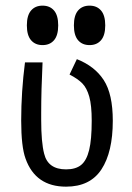

<svg xmlns="http://www.w3.org/2000/svg" viewBox="-20 -663 478 694"><path d="M128.9 -254.9V-229.5Q128.9 -148.4 139.6 -107.4Q153.3 -50.8 218.8 -50.8Q253.9 -50.8 273.4 -66.9Q293 -83 302.2 -120.6Q311.5 -158.2 311.5 -226.6Q311.5 -282.2 302.7 -313.5Q293.9 -344.7 277.8 -361.3Q261.7 -377.9 231.4 -393.6L257.8 -449.2Q322.3 -423.8 355 -373.5Q387.7 -323.2 387.7 -226.6Q387.7 -113.3 346.7 -50.8Q305.7 11.7 218.8 11.7Q108.4 11.7 72.3 -89.8Q56.6 -132.8 56.6 -227.5Q56.6 -331.1 70.3 -437.5H133.8Q128.9 -335.9 128.9 -254.9ZM77.1 -571.3Q77.1 -607.4 92.3 -625Q107.4 -642.6 133.8 -642.6Q160.2 -642.6 175.3 -625Q190.4 -607.4 190.4 -571.3Q190.4 -535.2 175.3 -517.6Q160.2 -500 133.8 -500Q107.4 -500 92.3 -517.6Q77.1 -535.2 77.1 -571.3ZM247.1 -571.3Q247.1 -607.4 262.2 -625Q277.3 -642.6 303.7 -642.6Q330.1 -642.6 345.2 -625Q360.4 -607.4 360.4 -571.3Q360.4 -535.2 345.2 -517.6Q330.1 -500 303.7 -500Q277.3 -500 262.2 -517.6Q247.1 -535.2 247.1 -571.3Z"/></svg>

Font: Sudo Var
Style: Regular
Weight: 400
Monospace: yes
Designer: Jens Kutilek
Foundry: Jens Kutilek
Version: Version 0.065;FEAKit 1.0